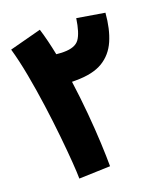

<svg xmlns="http://www.w3.org/2000/svg" viewBox="-129 -773 740 865"><g transform="rotate(-20 240.5 -340.5)"><path d="M251 0 102 5Q102 -20 98 -75Q94 -130 86.5 -203Q79 -276 68 -356Q57 -436 43 -511.5Q29 -587 12 -646L164 -686Q173 -657 181 -624.5Q189 -592 196 -557Q216 -555 232 -555Q286 -555 306 -583Q326 -611 336 -679L468 -657Q462 -581 438.5 -527Q415 -473 367.5 -444.5Q320 -416 238 -416Q229 -416 220 -416Q231 -336 238 -257Q245 -178 248 -111.5Q251 -45 251 0Z"/></g></svg>

Font: Noto Sans Arabic ExtCond ExtBd
Style: Regular
Weight: 800
Width: 2
Designer: Monotype Design Team, Nadine Chahine, Nizar Qandah and Khaled Hosny
Foundry: Monotype Imaging Inc.
Version: Version 2.012; ttfautohint (v1.8.4.7-5d5b)